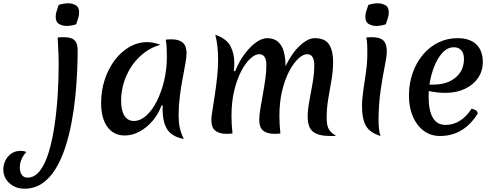

<svg xmlns="http://www.w3.org/2000/svg" viewBox="-233 -808 2979 1162"><path d="M-85 334Q-139 334 -176 300.5Q-213 267 -213 218Q-213 190 -200.5 164Q-188 138 -164.5 121.5Q-141 105 -108 105Q-101 105 -91.5 106.5Q-82 108 -73 112Q-88 126 -100.5 151Q-113 176 -113 206Q-113 235 -100.5 251Q-88 267 -67 267Q-23 267 9 225Q41 183 62.5 111.5Q84 40 97 -48.5Q110 -137 116 -231.5Q122 -326 122 -412Q122 -459 120 -501.5Q118 -544 116 -581Q123 -582 134 -582.5Q145 -583 153 -583Q199 -583 218 -564.5Q237 -546 237 -504Q237 -449 234 -377Q231 -305 223 -225.5Q215 -146 200 -66Q185 14 161.5 85.5Q138 157 104 213Q70 269 23 301.5Q-24 334 -85 334ZM228 -661Q199 -651 169 -651Q146 -651 125 -662.5Q104 -674 104 -706Q104 -724 110 -741.5Q116 -759 122 -778Q151 -788 181 -788Q204 -788 225 -776.5Q246 -765 246 -733Q246 -715 240 -697.5Q234 -680 228 -661Z M745 -171Q726 -118 690.5 -76.5Q655 -35 611 -11.5Q567 12 522 12Q455 12 417 -40Q379 -92 379 -184Q379 -260 401 -326.5Q423 -393 461.5 -444Q500 -495 550.5 -524Q601 -553 658 -553Q695 -553 738 -537Q669 -518 615 -467.5Q561 -417 530.5 -346Q500 -275 500 -197Q500 -139 520 -107.5Q540 -76 577 -76Q616 -76 652 -108Q688 -140 716 -195.5Q744 -251 760.5 -320.5Q777 -390 777 -466Q777 -493 775.5 -520.5Q774 -548 770 -568Q780 -569 787.5 -569.5Q795 -570 806 -570Q896 -570 896 -488Q896 -462 888.5 -421Q881 -380 871.5 -329Q862 -278 855 -222Q848 -166 848 -111Q848 -68 854.5 -37Q861 -6 879 33Q810 20 780.5 -23Q751 -66 751 -151Q751 -163 752 -169Z M1190 -377Q1214 -437 1248 -482Q1282 -527 1317.5 -552Q1353 -577 1383 -577Q1426 -577 1450.5 -554.5Q1475 -532 1485 -494Q1495 -456 1495 -407Q1533 -487 1582 -532Q1631 -577 1671 -577Q1735 -577 1759 -538.5Q1783 -500 1783 -435Q1783 -379 1773 -322.5Q1763 -266 1753.5 -209.5Q1744 -153 1744 -95Q1744 -48 1757.5 -25.5Q1771 -3 1801 14Q1791 15 1782 15Q1773 15 1764 15Q1696 15 1662.5 -10Q1629 -35 1629 -102Q1629 -142 1639 -195.5Q1649 -249 1659 -306Q1669 -363 1669 -414Q1669 -480 1625 -480Q1601 -480 1572 -453Q1543 -426 1517 -376.5Q1491 -327 1474.5 -258.5Q1458 -190 1458 -106Q1458 -56 1464 0Q1453 1 1444.5 1.5Q1436 2 1429 2Q1383 2 1359.5 -17.5Q1336 -37 1336 -83Q1336 -109 1342.5 -149Q1349 -189 1357.5 -235Q1366 -281 1372.5 -327.5Q1379 -374 1379 -414Q1379 -480 1335 -480Q1311 -480 1282 -453.5Q1253 -427 1227 -377.5Q1201 -328 1184.5 -259.5Q1168 -191 1168 -106Q1168 -56 1174 0Q1163 1 1154.5 1.5Q1146 2 1139 2Q1093 2 1069.5 -17.5Q1046 -37 1046 -83Q1046 -100 1052.5 -139.5Q1059 -179 1067 -232Q1075 -285 1081 -341.5Q1087 -398 1087 -448Q1087 -487 1083 -525Q1079 -563 1070 -598Q1139 -573 1162 -528.5Q1185 -484 1185 -426Q1185 -403 1182 -378Z M2058 -88Q2058 -52 2061 -25.5Q2064 1 2070 15Q2003 -6 1980.5 -48.5Q1958 -91 1958 -164Q1958 -208 1966 -262Q1974 -316 1982 -372Q1990 -428 1990 -479Q1990 -505 1989.5 -530.5Q1989 -556 1984 -581Q1992 -582 2001 -582.5Q2010 -583 2017 -583Q2066 -583 2087 -563Q2108 -543 2108 -497Q2108 -468 2095.5 -407Q2083 -346 2071 -264Q2059 -182 2058 -88ZM2102 -661Q2073 -651 2043 -651Q2020 -651 1999 -662.5Q1978 -674 1978 -706Q1978 -724 1984 -741.5Q1990 -759 1996 -778Q2025 -788 2055 -788Q2078 -788 2099 -776.5Q2120 -765 2120 -733Q2120 -715 2114 -697.5Q2108 -680 2102 -661Z M2430 15Q2374 15 2332 -16Q2290 -47 2266 -102Q2242 -157 2242 -229Q2242 -303 2264.5 -366.5Q2287 -430 2326.5 -477Q2366 -524 2419.5 -550.5Q2473 -577 2536 -577Q2610 -577 2649.5 -539.5Q2689 -502 2689 -432Q2689 -378 2660 -336Q2631 -294 2580 -270Q2529 -246 2464 -246Q2436 -246 2410.5 -249Q2385 -252 2362 -257Q2361 -241 2361 -226Q2361 -52 2463 -52Q2557 -52 2621 -150Q2658 -143 2658 -120Q2573 15 2430 15ZM2515 -522Q2475 -522 2444.5 -488.5Q2414 -455 2394 -403Q2374 -351 2366 -296H2390Q2473 -296 2524 -338.5Q2575 -381 2575 -452Q2575 -484 2559 -503Q2543 -522 2515 -522Z"/></svg>

Font: Merienda Medium
Style: Regular
Weight: 500
Designer: Eduardo Rodriguez Tunni
Foundry: Eduardo Rodriguez Tunni
Version: Version 2.001; ttfautohint (v1.8.4.7-5d5b)